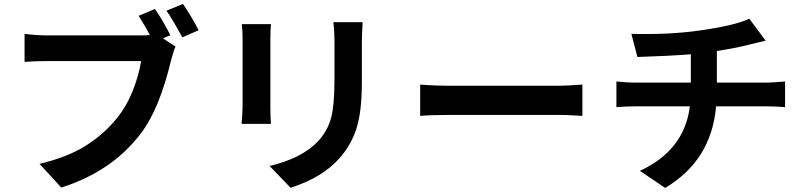

<svg xmlns="http://www.w3.org/2000/svg" viewBox="-20 -888 4040 965"><path d="M835.9 -710.9 798.8 -695.3 862.3 -654.3Q853.5 -636.7 839.8 -585Q781.2 -340.8 690.4 -220.7Q545.9 -27.3 288.1 54.7L178.7 -64.5Q319.3 -97.7 412.1 -156.2Q504.9 -214.8 571.3 -298.8Q618.2 -357.4 647.9 -433.6Q677.7 -509.8 689.5 -581.1H222.7Q156.2 -581.1 103.5 -577.1V-717.8Q162.1 -710 222.7 -710H685.5Q715.8 -710 733.4 -711.9Q715.8 -746.1 676.8 -808.6L758.8 -842.8Q802.7 -779.3 835.9 -710.9ZM816.4 -834 899.4 -868.2Q937.5 -813.5 978.5 -736.3L896.5 -700.2Q840.8 -801.8 816.4 -834Z M1195.3 -766.6H1341.8Q1338.9 -732.4 1338.9 -691.4V-352.5Q1338.9 -300.8 1341.8 -265.6H1194.3Q1194.3 -271.5 1195.8 -288.6Q1197.3 -305.7 1198.2 -322.8Q1199.2 -339.8 1199.2 -353.5V-691.4Q1199.2 -736.3 1195.3 -766.6ZM1655.3 -776.4H1802.7Q1798.8 -719.7 1798.8 -675.8V-477.5Q1798.8 -325.2 1771 -240.2Q1743.2 -155.3 1682.6 -88.9Q1596.7 5.9 1440.4 55.7L1335 -53.7Q1499 -92.8 1580.1 -179.7Q1628.9 -234.4 1645 -298.8Q1661.1 -363.3 1661.1 -486.3V-675.8Q1661.1 -734.4 1655.3 -776.4Z M2091.8 -305.7V-462.9Q2164.1 -457 2252.9 -457H2790Q2828.1 -457 2907.2 -462.9V-305.7Q2900.4 -305.7 2877.4 -307.1Q2854.5 -308.6 2831.5 -309.6Q2808.6 -310.5 2790 -310.5H2252.9Q2153.3 -310.5 2091.8 -305.7Z M3583 -472.7H3835Q3858.4 -472.7 3925.8 -478.5V-349.6Q3871.1 -353.5 3837.9 -353.5H3579.1Q3555.7 -82 3323.2 56.6L3196.3 -29.3Q3419.9 -132.8 3447.3 -353.5H3171.9Q3130.9 -353.5 3078.1 -349.6V-478.5Q3132.8 -472.7 3169.9 -472.7H3452.1V-615.2Q3339.8 -606.4 3183.6 -601.6L3153.3 -717.8Q3342.8 -712.9 3494.1 -734.4Q3670.9 -758.8 3746.1 -793.9L3828.1 -683.6Q3807.6 -678.7 3780.8 -672.4Q3753.9 -666 3751 -665Q3675.8 -645.5 3583 -631.8Z"/></svg>

Font: Gen Shin Gothic Bold
Style: Bold
Weight: 700
Designer: [Source Han Sans]
Ryoko NISHIZUKA  (kana & ideographs); Paul D. Hunt (Latin, Greek & Cyrillic); Wenlong ZHANG  (bopomofo
Version: Version 1.002.20150607